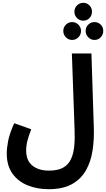

<svg xmlns="http://www.w3.org/2000/svg" viewBox="-20 -1114 754 1365"><path d="M28 -24Q28 -59 37.5 -110.5Q47 -162 81 -238L202 -195Q183 -145 174.5 -112Q166 -79 166 -44Q166 28 210.5 63.5Q255 99 328 99Q391 99 428.5 78Q466 57 484.5 17.5Q503 -22 508 -76.5Q513 -131 510 -199L491 -734H630L647 -207Q650 -122 638 -43.5Q626 35 591 97Q556 159 491.5 195Q427 231 325 231Q246 231 178.5 204.5Q111 178 69.5 121.5Q28 65 28 -24ZM572 -967Q546 -967 527.5 -985.5Q509 -1004 509 -1031Q509 -1057 527.5 -1075.5Q546 -1094 572 -1094Q598 -1094 616 -1075.5Q634 -1057 634 -1031Q634 -1004 616 -985.5Q598 -967 572 -967ZM493 -830Q467 -830 448.5 -849Q430 -868 430 -894Q430 -920 448.5 -938.5Q467 -957 493 -957Q519 -957 537.5 -938.5Q556 -920 556 -894Q556 -868 537.5 -849Q519 -830 493 -830ZM652 -830Q626 -830 607.5 -849Q589 -868 589 -894Q589 -921 607.5 -939Q626 -957 652 -957Q678 -957 696 -939Q714 -921 714 -894Q714 -868 696 -849Q678 -830 652 -830Z"/></svg>

Font: Noto Sans Arabic SemCond
Style: Bold
Weight: 700
Width: 4
Designer: Monotype Design Team, Nadine Chahine, Nizar Qandah and Khaled Hosny
Foundry: Monotype Imaging Inc.
Version: Version 2.012; ttfautohint (v1.8.4.7-5d5b)